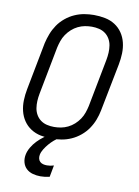

<svg xmlns="http://www.w3.org/2000/svg" viewBox="-97 -746 745 1032"><g transform="rotate(10 275.0 -230.0)"><path d="M222 12Q191 12 161.5 6Q132 0 108 -15.5Q84 -31 68 -54.5Q52 -78 45 -106.5Q38 -135 39 -165.5Q40 -196 46 -227L96 -487Q102 -513 112 -539Q122 -565 138 -588.5Q154 -612 177 -631Q200 -650 226 -661.5Q252 -673 278.5 -677.5Q305 -682 331 -682Q362 -682 392 -676Q422 -670 446 -654.5Q470 -639 486 -615.5Q502 -592 509 -563.5Q516 -535 515 -504.5Q514 -474 508 -443L457 -183Q452 -157 442 -131Q432 -105 416 -81.5Q400 -58 377 -39Q354 -20 328 -8.5Q302 3 275 7.5Q248 12 222 12ZM223 -52Q242 -52 261 -55.5Q280 -59 298.5 -68Q317 -77 332.5 -91Q348 -105 359.5 -122Q371 -139 377.5 -158Q384 -177 388 -195L438 -455Q442 -476 443 -496Q444 -516 441 -535Q438 -554 428.5 -570.5Q419 -587 404 -598Q389 -609 370 -613.5Q351 -618 331 -618Q312 -618 293 -614.5Q274 -611 255.5 -602Q237 -593 221.5 -579Q206 -565 194.5 -548Q183 -531 176.5 -512Q170 -493 166 -475L116 -215Q112 -194 111 -174Q110 -154 113 -135Q116 -116 125.5 -99.5Q135 -83 150 -72Q165 -61 184 -56.5Q203 -52 223 -52ZM197 222Q176 222 155.5 216.5Q135 211 120.5 197.5Q106 184 100.5 164Q95 144 99 122Q103 101 115 80.5Q127 60 143.5 43Q160 26 179 12Q198 -2 219 -12H267L265 0Q249 9 235 21Q221 33 209 47Q197 61 187 77Q177 93 174 109Q172 120 174.5 130Q177 140 184 146.5Q191 153 201 155.5Q211 158 221 158Q231 158 240.5 156.5Q250 155 259 152L247 216Q234 219 222 220.5Q210 222 197 222Z"/></g></svg>

Font: Lode
Style: Italic
Weight: 400
Italic angle: -11°
Monospace: yes
Designer: Belleve Invis
Foundry: Belleve Invis
Version: Version 29.2.0; ttfautohint (v1.8.3)